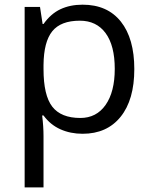

<svg xmlns="http://www.w3.org/2000/svg" viewBox="-20 -565 653 825"><path d="M335 9.8Q282.7 9.8 239.5 -9.5Q196.3 -28.8 167 -68.8H161.1Q167 -22 167 20V240.2H85.9V-535.2H151.9L163.1 -461.9H167Q198.2 -505.9 239.7 -525.4Q281.2 -544.9 335 -544.9Q441.4 -544.9 499.3 -472.2Q557.1 -399.4 557.1 -268.1Q557.1 -136.2 498.3 -63.2Q439.5 9.8 335 9.8ZM323.2 -476.1Q241.2 -476.1 204.6 -430.7Q168 -385.3 167 -286.1V-268.1Q167 -155.3 204.6 -106.7Q242.2 -58.1 325.2 -58.1Q394.5 -58.1 433.8 -114.3Q473.1 -170.4 473.1 -269Q473.1 -369.1 433.8 -422.6Q394.5 -476.1 323.2 -476.1Z"/></svg>

Font: f3_58770 
Style: Regular
Weight: 400
Foundry: Ascender Corporation
Version: Version 1.10